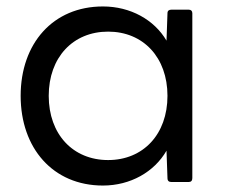

<svg xmlns="http://www.w3.org/2000/svg" viewBox="-20 -539 699 595"><path d="M299 36C384 36 458 -6 496 -72L499 13C499 22 504 25 511 25H565C572 25 576 21 576 13V-498C576 -505 572 -509 565 -509H511C504 -509 499 -506 499 -498L496 -413C458 -478 384 -519 299 -519C144 -519 44 -404 44 -242C44 -80 144 36 299 36ZM315 -43C206 -43 131 -123 131 -242C131 -361 206 -441 315 -441C424 -441 499 -361 499 -242C499 -123 424 -43 315 -43Z"/></svg>

Font: LINE Seed JP App_OTF Regular
Style: Regular
Weight: 400
Designer: LY Corporation & Fontrix & Fontworks
Version: Version 1.002